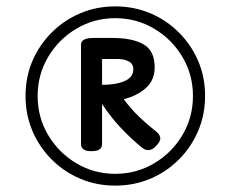

<svg xmlns="http://www.w3.org/2000/svg" viewBox="-20 -1235 723 602"><path d="M341 -653Q283 -653 232 -674.5Q181 -696 142 -735Q103 -774 81.5 -825Q60 -876 60 -934Q60 -993 81.5 -1043.5Q103 -1094 142 -1133Q181 -1172 232 -1193.5Q283 -1215 341 -1215Q400 -1215 451 -1193.5Q502 -1172 541 -1133Q580 -1094 601.5 -1043.5Q623 -993 623 -934Q623 -876 601.5 -825Q580 -774 541 -735Q502 -696 451 -674.5Q400 -653 341 -653ZM341 -690Q408 -690 463.5 -723Q519 -756 552 -811.5Q585 -867 585 -934Q585 -1001 552 -1056.5Q519 -1112 463.5 -1145Q408 -1178 341 -1178Q275 -1178 219.5 -1145Q164 -1112 131 -1056.5Q98 -1001 98 -934Q98 -867 131 -811.5Q164 -756 219.5 -723Q275 -690 341 -690ZM266 -761Q249 -761 241.5 -767Q234 -773 234 -783V-1095Q234 -1116 273 -1116H333Q395 -1116 430 -1096Q465 -1076 465 -1024Q465 -984 438 -959.5Q411 -935 368 -924Q391 -893 415.5 -869.5Q440 -846 468 -824Q481 -814 482.5 -803.5Q484 -793 471 -779Q448 -753 424 -773Q390 -801 358.5 -834.5Q327 -868 300 -909V-783Q300 -773 292.5 -767Q285 -761 266 -761ZM300 -969Q344 -969 371 -981Q398 -993 398 -1018Q398 -1035 383.5 -1042.5Q369 -1050 350 -1050H300Z"/></svg>

Font: Playwrite FR Moderne
Style: Regular
Weight: 400
Designer: Veronika Burian, José Scaglione
Foundry: TypeTogether
Version: Version 1.002